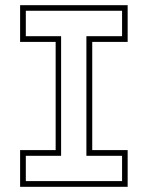

<svg xmlns="http://www.w3.org/2000/svg" viewBox="-20 -720 570 740"><path d="M57.5 0V-141.5H194.5V-558.5H57.5V-700H472V-558.5H335.5V-141.5H472V0ZM79.5 -22H450.5V-119.5H313V-580.5H450.5V-678.5H79.5V-580.5H215.5V-119.5H79.5Z"/></svg>

Font: Tourney ExtraLight
Style: Regular
Weight: 250
Designer: Tyler Finck
Foundry: Etcetera Type Co
Version: Version 1.015